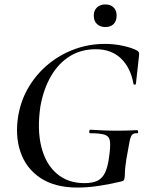

<svg xmlns="http://www.w3.org/2000/svg" viewBox="-20 -834 672 866"><path d="M330 12Q227 12 162 -31.5Q97 -75 72 -149.5Q47 -224 63 -316Q76 -387 112 -445.5Q148 -504 200.5 -546.5Q253 -589 317.5 -612.5Q382 -636 453 -636Q496 -636 536.5 -627Q577 -618 600 -605Q606 -600 607 -596Q608 -592 607 -582L593 -456Q592 -452 587 -452Q582 -452 582 -456Q569 -529 525.5 -570.5Q482 -612 412 -612Q346 -612 295 -580.5Q244 -549 210 -490.5Q176 -432 162 -353Q147 -249 166.5 -171.5Q186 -94 236 -51Q286 -8 361 -8Q396 -8 418 -18Q440 -28 453 -53.5Q466 -79 472 -126Q479 -174 476 -196.5Q473 -219 453 -226Q433 -233 387 -233Q382 -233 382.5 -241Q383 -249 387 -249Q446 -245 495 -244.5Q544 -244 599 -247Q602 -247 603 -240Q604 -233 599 -233Q583 -234 576 -226.5Q569 -219 564 -194Q559 -169 550 -116Q545 -83 544 -67Q543 -51 543 -43.5Q543 -36 541 -28Q540 -22 537.5 -20Q535 -18 529 -16Q480 -4 428 4Q376 12 330 12ZM455 -712Q432 -712 417.5 -725.5Q403 -739 403 -764Q403 -787 417.5 -800.5Q432 -814 455 -814Q479 -814 492.5 -800.5Q506 -787 506 -764Q506 -739 492.5 -725.5Q479 -712 455 -712Z"/></svg>

Font: Cormorant Light SemiBold
Style: Italic
Weight: 600
Italic angle: -10°
Version: Version 4.000